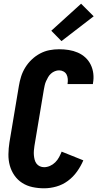

<svg xmlns="http://www.w3.org/2000/svg" viewBox="-20 -1009 540 1037"><path d="M218 8Q186 8 155.5 1.5Q125 -5 100 -21Q75 -37 58 -61.5Q41 -86 33 -115Q25 -144 25.5 -176Q26 -208 31 -240L82 -545Q86 -570 94 -595.5Q102 -621 116.5 -644.5Q131 -668 151.5 -687.5Q172 -707 196.5 -720Q221 -733 247 -738Q273 -743 299 -743Q326 -743 351.5 -739Q377 -735 400 -725Q423 -715 441 -698.5Q459 -682 470 -659.5Q481 -637 484 -611Q487 -585 482 -559Q482 -558 482 -557Q482 -556 482 -555H345Q345 -556 345 -556Q345 -556 345 -557Q347 -570 346 -583Q345 -596 339.5 -606.5Q334 -617 323 -623Q312 -629 299 -629Q288 -629 276.5 -624.5Q265 -620 255.5 -611.5Q246 -603 240 -592.5Q234 -582 229 -571Q224 -560 221.5 -548.5Q219 -537 217 -526L166 -221Q164 -208 163 -195.5Q162 -183 163 -171Q164 -159 167 -147Q170 -135 177 -125.5Q184 -116 195 -111Q206 -106 218 -106Q234 -106 250 -113Q266 -120 278.5 -132.5Q291 -145 299 -160Q307 -175 313 -190L430 -143Q417 -112 396 -82.5Q375 -53 346.5 -32Q318 -11 284.5 -1.5Q251 8 218 8ZM312 -787 257 -843 418 -989 486 -921Z"/></svg>

Font: Iosevka SS04 Heavy
Style: Italic
Weight: 900
Italic angle: -9°
Monospace: yes
Designer: Belleve Invis
Foundry: Belleve Invis
Version: Version 19.0.0; ttfautohint (v1.8.4)